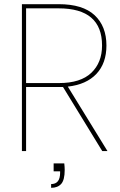

<svg xmlns="http://www.w3.org/2000/svg" viewBox="-20 -724 575 920"><path d="M237 59H288Q290 77 290 90Q290 139 273 157.5Q256 176 225 176V158Q268 158 268 104V97H237ZM469 -506Q469 -684 261 -684H105V-326H263Q366 -326 417.5 -375Q469 -424 469 -506ZM85 -704H261Q377 -704 433.5 -651Q490 -598 490 -506Q490 -421 442 -370Q394 -319 305 -309L495 0H470L282 -307H263H105V0H85Z"/></svg>

Font: SVN-Poppins Thin
Style: Regular
Weight: 100
Designer: Ninad Kale (Devanagari), Jonny Pinhorn (Latin)
Foundry: Indian Type Foundry
Version: Version 3.002 2017